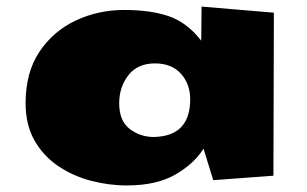

<svg xmlns="http://www.w3.org/2000/svg" viewBox="-20 -547 936 586"><path d="M366.7 19Q312 19 257.3 4.6Q202.6 -9.8 157.5 -40.3Q112.3 -70.8 85.2 -118.4Q58.1 -166 58.1 -232.4Q58.1 -325.7 100.3 -388.9Q142.6 -452.1 211.2 -484.4Q279.8 -516.6 358.9 -516.6Q440.4 -516.6 495.8 -497.3Q551.3 -478 594.2 -422.9L595.2 -526.9L815.9 -508.3L814.5 -10.7L630.9 2.9L601.1 -93.3Q572.8 -47.4 515.1 -14.2Q457.5 19 366.7 19ZM449.7 -128.9Q560.5 -131.3 560.5 -244.1Q560.5 -290.5 532.2 -322Q503.9 -353.5 453.1 -353.5Q399.9 -353.5 371.8 -317.4Q343.8 -281.2 343.8 -231.9Q343.8 -177.7 376 -153.3Q408.2 -128.9 449.7 -128.9Z"/></svg>

Font: Seymour One
Style: Regular
Weight: 400
Designer: Vernon Adams
Foundry: Vernon Adams
Version: Version 1.100; ttfautohint (v1.8.4.7-5d5b);gftools[0.9.33]